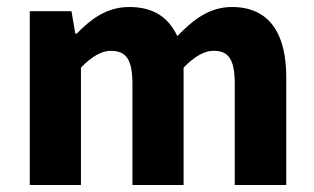

<svg xmlns="http://www.w3.org/2000/svg" viewBox="-20 -528 897 548"><path d="M65 -496V0H211V-335C243 -368 271 -383 296 -383C338 -383 358 -361 358 -289V0H504V-335C536 -368 564 -383 589 -383C631 -383 650 -361 650 -289V0H797V-308C797 -432 749 -508 642 -508C576 -508 530 -470 486 -425C461 -478 419 -508 349 -508C284 -508 239 -473 199 -432H195L184 -496Z"/></svg>

Font: Cambridge Sans Bold
Style: Regular
Weight: 700
Version: Version 2.020;PS 002.020;hotconv 1.0.88;makeotf.lib2.5.64775